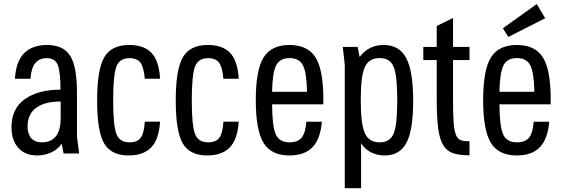

<svg xmlns="http://www.w3.org/2000/svg" viewBox="-20 -777 2854 972"><path d="M55.7 -378.3H134.4Q138 -432.6 158.7 -457.6Q179.4 -482.6 217.3 -482.6Q258.1 -482.6 272 -449.1Q285.9 -415.6 286.4 -323Q172.7 -323 105.4 -274.9Q38.1 -226.7 38.1 -133Q38.1 -67 72.5 -28.5Q106.9 10 168.3 10Q204.3 10 237.4 -4.4Q270.6 -18.9 292.4 -49.4L302 0H380.7L369.7 -83.9V-307.7Q369.7 -440.4 335.1 -494.9Q300.4 -549.3 218.1 -549.3Q143.9 -549.3 102.3 -507.9Q60.7 -466.6 55.7 -378.3ZM287.1 -263.1V-179.4Q287.1 -115.3 261.9 -85.9Q236.7 -56.4 193.6 -56.4Q156.3 -56.4 137.9 -77.6Q119.6 -98.7 119.6 -137.7Q119.6 -198.9 162.9 -231Q206.3 -263.1 287.1 -263.1Z M552.9 -269.1Q552.9 -395.3 568.9 -438.9Q584.9 -482.6 635.4 -482.6Q674 -482.6 691 -459.7Q708 -436.9 713 -378.3H790.7Q785 -469.9 746.8 -509.6Q708.6 -549.3 634.1 -549.3Q543.4 -549.3 507.6 -486.9Q471.7 -424.6 471.7 -268.3Q471.7 -110.4 507.7 -50.2Q543.7 10 630.9 10Q705.4 10 745.1 -30.4Q784.7 -70.9 790.4 -161H713Q709.4 -102.6 692.2 -79.5Q675 -56.4 635.7 -56.4Q584.9 -56.4 568.9 -99.7Q552.9 -143 552.9 -269.1Z M950.9 -269.1Q950.9 -395.3 966.9 -438.9Q982.9 -482.6 1033.4 -482.6Q1072 -482.6 1089 -459.7Q1106 -436.9 1111 -378.3H1188.7Q1183 -469.9 1144.8 -509.6Q1106.6 -549.3 1032.1 -549.3Q941.4 -549.3 905.6 -486.9Q869.7 -424.6 869.7 -268.3Q869.7 -110.4 905.7 -50.2Q941.7 10 1028.9 10Q1103.4 10 1143.1 -30.4Q1182.7 -70.9 1188.4 -161H1111Q1107.4 -102.6 1090.2 -79.5Q1073 -56.4 1033.7 -56.4Q982.9 -56.4 966.9 -99.7Q950.9 -143 950.9 -269.1Z M1616.9 -248.9V-275.9Q1616.9 -423.4 1577.4 -486.4Q1538 -549.3 1445.4 -549.3Q1352.9 -549.3 1313.9 -485.5Q1274.9 -421.7 1274.9 -269.7Q1274.9 -118.1 1313.9 -54.1Q1352.9 10 1444.6 10Q1522 10 1562 -31.7Q1602 -73.4 1609.7 -160.7H1530.9Q1526.6 -104.1 1507.3 -80.3Q1488 -56.4 1445.9 -56.4Q1394.7 -56.4 1376.4 -96.3Q1358.1 -136.1 1357.4 -248.9ZM1534.3 -312.4H1357.4Q1359.4 -410.3 1378.2 -446.6Q1397 -482.9 1445.7 -482.9Q1494.7 -482.9 1513.5 -446.6Q1532.3 -410.3 1534.3 -312.4Z M1725.4 175.9H1808V-51.7Q1826.6 -22.1 1857.5 -6.1Q1888.4 10 1927.9 10Q2003.9 10 2037.8 -54.4Q2071.7 -118.7 2071.7 -266.1Q2071.7 -416.4 2036.6 -482.9Q2001.6 -549.3 1922 -549.3Q1884.6 -549.3 1854.9 -534.6Q1825.1 -520 1800.3 -489L1790.9 -539.3H1715.4L1725.4 -449ZM1806.3 -271Q1806.3 -391.9 1826.9 -437.4Q1847.4 -482.9 1902.3 -482.9Q1954.3 -482.9 1972.7 -438.8Q1991.1 -394.7 1991.1 -269.9Q1991.1 -144.6 1972.7 -100.5Q1954.3 -56.4 1902.3 -56.4Q1847.7 -56.4 1827 -102.6Q1806.3 -148.7 1806.3 -271Z M2123 -539.3V-472.9H2190.9V-277.6Q2190.9 -184.3 2198.1 -127.8Q2205.4 -71.3 2224.5 -41Q2243.6 -10.7 2275.7 -0.7Q2307.9 9.3 2356.9 9.3V-61.7Q2329.9 -61.7 2313.4 -67.1Q2297 -72.6 2288.1 -94.4Q2279.3 -116.1 2276.4 -159.6Q2273.4 -203.1 2273.4 -279.3V-472.9H2356.9V-539.3H2273.4V-686L2190.9 -645.3V-539.3Z M2767.9 -248.9V-275.9Q2767.9 -423.4 2728.4 -486.4Q2689 -549.3 2596.4 -549.3Q2503.9 -549.3 2464.9 -485.5Q2425.9 -421.7 2425.9 -269.7Q2425.9 -118.1 2464.9 -54.1Q2503.9 10 2595.6 10Q2673 10 2713 -31.7Q2753 -73.4 2760.7 -160.7H2681.9Q2677.6 -104.1 2658.3 -80.3Q2639 -56.4 2596.9 -56.4Q2545.7 -56.4 2527.4 -96.3Q2509.1 -136.1 2508.4 -248.9ZM2685.3 -312.4H2508.4Q2510.4 -410.3 2529.2 -446.6Q2548 -482.9 2596.7 -482.9Q2645.7 -482.9 2664.5 -446.6Q2683.3 -410.3 2685.3 -312.4ZM2553.3 -589.9 2740.1 -684.7 2697.4 -756.6 2526 -634Z"/></svg>

Font: Secuela Black
Style: Regular
Weight: 900
Designer: Fernando Haro
Foundry: deFharo
Version: Version 1.704